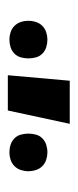

<svg xmlns="http://www.w3.org/2000/svg" viewBox="126 -924 198 490"><g transform="rotate(90 225.0 -679.0)"><path d="M172 -600 186 -758H296L262 -600ZM369 -604Q359 -604 349.5 -607Q340 -610 333 -617Q326 -624 323.5 -633.5Q321 -643 321 -653Q321 -662 323.5 -671.5Q326 -681 333 -688Q340 -695 349.5 -698Q359 -701 369 -701Q378 -701 387.5 -698Q397 -695 404 -688Q411 -681 414 -671.5Q417 -662 417 -653Q417 -643 414 -633.5Q411 -624 404 -617Q397 -610 387.5 -607Q378 -604 369 -604ZM81 -604Q72 -604 62.5 -607Q53 -610 46 -617Q39 -624 36 -633.5Q33 -643 33 -653Q33 -662 36 -671.5Q39 -681 46 -688Q53 -695 62.5 -698Q72 -701 81 -701Q91 -701 100.5 -698Q110 -695 117 -688Q124 -681 126.5 -671.5Q129 -662 129 -653Q129 -643 126.5 -633.5Q124 -624 117 -617Q110 -610 100.5 -607Q91 -604 81 -604Z"/></g></svg>

Font: Iosevka Etoile Heavy
Style: Regular
Weight: 900
Designer: Belleve Invis
Foundry: Belleve Invis
Version: Version 22.1.2; ttfautohint (v1.8.4)